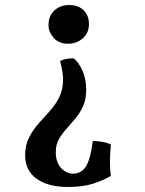

<svg xmlns="http://www.w3.org/2000/svg" viewBox="-20 -487 577 764"><path d="M250 257Q171 257 125.5 224Q80 191 80 131Q80 91 95.5 60.5Q111 30 133 5Q155 -20 178 -45Q201 -70 216 -100.5Q231 -131 231 -171Q231 -186 227.5 -206.5Q224 -227 219 -244Q230 -250 244 -252.5Q258 -255 272 -255Q291 -243 307 -208Q323 -173 323 -131Q323 -92 310.5 -64.5Q298 -37 280 -15.5Q262 6 244.5 25.5Q227 45 214.5 66.5Q202 88 202 118Q202 159 223 181.5Q244 204 271 204Q292 204 307.5 192Q323 180 333 151.5Q343 123 349 74Q369 74 388 77.5Q407 81 421 88Q418 123 417.5 152.5Q417 182 421 213Q393 230 351.5 243.5Q310 257 250 257ZM255 -467Q292 -467 313 -446Q334 -425 334 -391Q334 -357 310 -335Q286 -313 250 -313Q214 -313 193.5 -336.5Q173 -360 173 -386Q173 -424 196.5 -445.5Q220 -467 255 -467Z"/></svg>

Font: Vollkorn SemiBold
Style: Regular
Weight: 600
Designer: Friedrich Althausen
Foundry: Friedrich Althausen
Version: Version 5.000